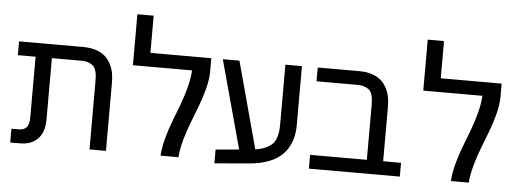

<svg xmlns="http://www.w3.org/2000/svg" viewBox="-52 -949 2980 1112"><g transform="rotate(5 1438.0 -393.5)"><path d="M592.8 -399.9V0H497.1V-396Q497.1 -417.5 495.6 -431.9Q494.1 -446.3 488.8 -461.9Q483.4 -477.5 473.4 -486.6Q463.4 -495.6 446 -501.7Q428.7 -507.8 403.8 -507.8H233.9V-148.9Q233.9 -77.6 196.5 -38.8Q159.2 0 91.8 0H36.1V-80.1H78.1Q109.4 -80.1 124.3 -97.7Q139.2 -115.2 139.2 -152.8V-507.8H36.1V-587.9H410.2Q451.2 -587.9 483.4 -577.1Q515.6 -566.4 535.9 -548.6Q556.2 -530.8 569.3 -505.9Q582.5 -481 587.6 -455.1Q592.8 -429.2 592.8 -399.9Z M705.1 -804.2H799.8V-587.9H1153.8V-507.8Q1152.8 -461.9 1139.2 -409.2Q1125.5 -356.4 1106.4 -306.9Q1087.4 -257.3 1068.1 -207.8Q1048.8 -158.2 1033.2 -103.3Q1017.6 -48.3 1014.2 0H910.2Q913.1 -47.4 927.7 -101.8Q942.4 -156.2 961.4 -205.6Q980.5 -254.9 999.3 -304.4Q1018.1 -354 1032.2 -407.5Q1046.4 -460.9 1048.8 -507.8H705.1Z M1680.7 -587.9V-247.1Q1680.7 -208.5 1673.1 -175.5Q1665.5 -142.6 1647.5 -111.8Q1629.4 -81.1 1600.8 -58.3Q1572.3 -35.6 1528.1 -20.3Q1483.9 -4.9 1427.2 0L1224.6 17.1V-63L1360.4 -75.2L1220.7 -587.9H1317.4L1453.6 -84Q1488.8 -89.4 1513.4 -100.8Q1538.1 -112.3 1552 -126Q1565.9 -139.6 1573.2 -161.4Q1580.6 -183.1 1582.5 -202.4Q1584.5 -221.7 1584.5 -251V-587.9Z M2301.3 -80.1V0H1772.5V-80.1H2102.5V-396Q2102.5 -417.5 2101.1 -431.9Q2099.6 -446.3 2094.2 -461.9Q2088.9 -477.5 2078.9 -486.6Q2068.8 -495.6 2051.5 -501.7Q2034.2 -507.8 2009.3 -507.8H1772.5V-587.9H2015.1Q2056.2 -587.9 2088.1 -577.1Q2120.1 -566.4 2140.4 -548.6Q2160.6 -530.8 2173.8 -505.9Q2187 -481 2192.1 -455.1Q2197.3 -429.2 2197.3 -399.9V-80.1Z M2393.1 -804.2H2487.8V-587.9H2841.8V-507.8Q2840.8 -461.9 2827.1 -409.2Q2813.5 -356.4 2794.4 -306.9Q2775.4 -257.3 2756.1 -207.8Q2736.8 -158.2 2721.2 -103.3Q2705.6 -48.3 2702.1 0H2598.1Q2601.1 -47.4 2615.7 -101.8Q2630.4 -156.2 2649.4 -205.6Q2668.5 -254.9 2687.3 -304.4Q2706.1 -354 2720.2 -407.5Q2734.4 -460.9 2736.8 -507.8H2393.1Z"/></g></svg>

Font: LT Superior Med
Style: Regular
Weight: 500
Designer: Daniel Lyons
Foundry: LyonsType
Version: Version 1.000